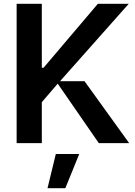

<svg xmlns="http://www.w3.org/2000/svg" viewBox="-20 -747 707 1002"><path d="M66.8 0V-727.3H198.2V-393.5H207.4L490.8 -727.3H652L293.3 -323.2H421.2L654.1 0H495.7L281.2 -310.4L198.2 -213.8V0ZM228 235.1 271.3 56.8H393.5L321 235.1Z"/></svg>

Font: Riot Sans
Style: Regular
Weight: 400
Designer: Rasmus Andersson
Foundry: rsms
Version: Version 3.005